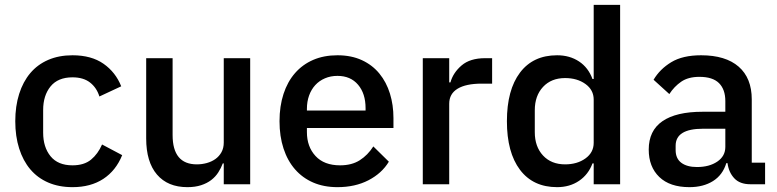

<svg xmlns="http://www.w3.org/2000/svg" viewBox="-20 -760 3205 792"><path d="M279 12Q223 12 179 -7Q135 -26 105 -61.5Q75 -97 59 -147.5Q43 -198 43 -260Q43 -322 59 -372.5Q75 -423 105 -458.5Q135 -494 179 -513Q223 -532 279 -532Q357 -532 407 -497Q457 -462 480 -404L390 -362Q379 -398 351.5 -419.5Q324 -441 279 -441Q219 -441 188.5 -403.5Q158 -366 158 -306V-213Q158 -153 188.5 -115.5Q219 -78 279 -78Q327 -78 355.5 -101.5Q384 -125 401 -164L484 -120Q458 -56 406 -22Q354 12 279 12Z M903 -86H899Q892 -67 880.5 -49Q869 -31 851.5 -17.5Q834 -4 809.5 4Q785 12 753 12Q672 12 627.5 -40Q583 -92 583 -189V-520H692V-203Q692 -82 792 -82Q813 -82 833 -87.5Q853 -93 868.5 -104Q884 -115 893.5 -132Q903 -149 903 -172V-520H1012V0H903Z M1372 12Q1316 12 1272 -7Q1228 -26 1197 -61.5Q1166 -97 1149.5 -147.5Q1133 -198 1133 -260Q1133 -322 1149.5 -372.5Q1166 -423 1197 -458.5Q1228 -494 1272 -513Q1316 -532 1372 -532Q1429 -532 1472.5 -512Q1516 -492 1545 -456.5Q1574 -421 1588.5 -374Q1603 -327 1603 -273V-232H1246V-215Q1246 -155 1281.5 -116.5Q1317 -78 1383 -78Q1431 -78 1464 -99Q1497 -120 1520 -156L1584 -93Q1555 -45 1500 -16.5Q1445 12 1372 12ZM1372 -447Q1344 -447 1320.5 -437Q1297 -427 1280.5 -409Q1264 -391 1255 -366Q1246 -341 1246 -311V-304H1488V-314Q1488 -374 1457 -410.5Q1426 -447 1372 -447Z M1724 0V-520H1833V-420H1838Q1849 -460 1884 -490Q1919 -520 1981 -520H2010V-415H1967Q1902 -415 1867.5 -394Q1833 -373 1833 -332V0Z M2429 -86H2424Q2407 -40 2368.5 -14Q2330 12 2278 12Q2179 12 2125 -59.5Q2071 -131 2071 -260Q2071 -389 2125 -460.5Q2179 -532 2278 -532Q2330 -532 2368.5 -506.5Q2407 -481 2424 -434H2429V-740H2538V0H2429ZM2311 -82Q2361 -82 2395 -106.5Q2429 -131 2429 -171V-349Q2429 -389 2395 -413.5Q2361 -438 2311 -438Q2254 -438 2220 -401.5Q2186 -365 2186 -305V-215Q2186 -155 2220 -118.5Q2254 -82 2311 -82Z M3075 0Q3032 0 3009 -24.5Q2986 -49 2981 -87H2976Q2961 -38 2921 -13Q2881 12 2824 12Q2743 12 2699.5 -30Q2656 -72 2656 -143Q2656 -221 2712.5 -260Q2769 -299 2878 -299H2972V-343Q2972 -391 2946 -417Q2920 -443 2865 -443Q2819 -443 2790 -423Q2761 -403 2741 -372L2676 -431Q2702 -475 2749 -503.5Q2796 -532 2872 -532Q2973 -532 3027 -485Q3081 -438 3081 -350V-89H3136V0ZM2855 -71Q2906 -71 2939 -93.5Q2972 -116 2972 -154V-229H2880Q2767 -229 2767 -159V-141Q2767 -106 2790.5 -88.5Q2814 -71 2855 -71Z"/></svg>

Font: IBMPlexSans-Medium
Style: Regular
Weight: 500
Designer: Mike Abbink, Paul van der Laan, Pieter van Rosmalen
Foundry: Bold Monday
Version: Version 3.1